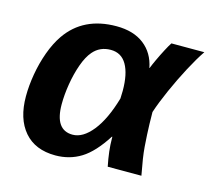

<svg xmlns="http://www.w3.org/2000/svg" viewBox="-84 -638 824 748"><g transform="rotate(15 327.5 -264.0)"><path d="M298.8 -537.6Q367.7 -537.6 410.2 -504.6Q452.6 -471.7 463.9 -413.6H464.8Q470.2 -427.7 480.7 -450.2Q491.2 -472.7 502.7 -494.6Q514.2 -516.6 522 -528.3H654.8Q632.8 -496.1 606.4 -446.5Q580.1 -397 556.9 -344.7Q533.7 -292.5 520 -251Q520 -225.6 520.8 -202.9Q521.5 -180.2 522.5 -160.2Q523.9 -133.8 525.6 -112.1Q527.3 -90.3 531.2 -64.7Q535.2 -39.1 542.5 0H406.7Q394 -62 394 -109.9V-117.2H392.1Q346.7 -46.4 300.8 -18.1Q254.9 10.3 197.8 10.3Q116.2 10.3 72 -41Q27.8 -92.3 27.8 -183.1Q27.8 -225.6 35.9 -272.5Q43.9 -319.3 59.8 -363.3Q75.7 -407.2 98.1 -439.9Q165.5 -537.6 298.8 -537.6ZM300.8 -442.9Q257.3 -442.9 230 -411.1Q211.4 -389.6 198 -351.8Q184.6 -314 177.5 -270.5Q170.4 -227.1 170.4 -189Q170.4 -85 241.7 -85Q283.2 -85 321.5 -132.8Q359.9 -180.7 385.7 -269.5L386.7 -300.8Q386.7 -368.7 365.2 -405.8Q343.8 -442.9 300.8 -442.9Z"/></g></svg>

Font: Arimo
Style: Bold Italic
Weight: 700
Italic angle: -12°
Designer: Steve Matteson
Foundry: Monotype Imaging Inc.
Version: Version 1.33